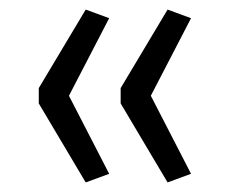

<svg xmlns="http://www.w3.org/2000/svg" viewBox="-20 -470 469 401"><path d="M159 -89 61 -254V-286L159 -450L208 -432L124 -270L208 -107ZM330 -89 232 -254V-286L330 -450L379 -432L295 -270L379 -107Z"/></svg>

Font: Nunito Sans 9pt Light
Style: Regular
Weight: 300
Version: Version 3.101;gftools[0.9.27]